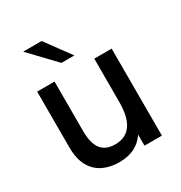

<svg xmlns="http://www.w3.org/2000/svg" viewBox="-167 -815 886 942"><g transform="rotate(-30 276.0 -344.0)"><path d="M238 9Q186.5 9 146.5 -10.5Q106.5 -30 83.8 -71.2Q61 -112.5 61 -177.5V-493H159.5V-213Q159.5 -142.5 185.5 -109.8Q211.5 -77 264 -77Q385.5 -77 384.5 -250.5V-493H483V0H384.5V-63Q337.5 9 238 9ZM308 -555.5H234.5L99.5 -697H204Z"/></g></svg>

Font: Acari Sans Neue SemiBold
Style: Regular
Weight: 600
Designer: Alfredo Marco Pradil (font), Cristiano Sobral (main changes)
Foundry: Hanken Design Co. (font), Cristiano Sobral (main changes)
Version: Version 2.459;March 19, 2022;FontCreator 14.0.0.2808 64-bit;